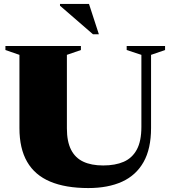

<svg xmlns="http://www.w3.org/2000/svg" viewBox="-20 -938 864 973"><path d="M696.5 -295V-660L622 -684.5V-705H816.5V-684.5L745.5 -660V-289.5Q745.5 -184 707.5 -116.8Q669.5 -49.5 598.5 -17.2Q527.5 15 427.5 15Q312 15 234.2 -17.8Q156.5 -50.5 117.5 -118Q78.5 -185.5 78.5 -288.5V-660L7.5 -684.5V-705H390V-684.5L319 -660V-287Q319 -221 340 -179.5Q361 -138 401.8 -118.8Q442.5 -99.5 503 -99.5Q564 -99.5 607 -118.2Q650 -137 673.2 -179.8Q696.5 -222.5 696.5 -295ZM481 -764.5H451L284 -909V-918H431Z"/></svg>

Font: Newsreader 60pt ExtraBold
Style: Regular
Weight: 800
Designer: Hugues Gentile
Foundry: Production Type
Version: Version 1.003